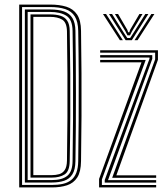

<svg xmlns="http://www.w3.org/2000/svg" viewBox="-20 -820 728 840"><path d="M64 0V-800H199.2Q240.2 -800 270.4 -790.6Q300.5 -781.2 317.2 -756.4Q334 -731.5 334.5 -685Q336 -593 336.5 -500.8Q337 -408.5 336.6 -313Q336.2 -217.5 334.5 -115.2Q334 -68.5 318 -43.6Q302 -18.8 273.4 -9.4Q244.8 0 206.5 0ZM76.5 -10.8H206.5Q233 -10.8 254.4 -15.5Q275.8 -20.2 290.8 -31.9Q305.8 -43.5 313.8 -64Q321.8 -84.5 322.2 -115.2Q323.5 -198.2 324.1 -292Q324.8 -385.8 324.4 -485.4Q324 -585 322.2 -684.8Q321.5 -725.5 307.2 -748.2Q293 -771 265.8 -780.1Q238.5 -789.2 199.2 -789.2H76.5ZM88.8 -21.5V-778.5H199.2Q236 -778.5 260.4 -769.8Q284.8 -761 297.1 -740.6Q309.5 -720.2 310 -684.8Q311 -618.2 311.6 -549.9Q312.2 -481.5 312.2 -410.6Q312.2 -339.8 311.8 -266.1Q311.2 -192.5 310 -115.2Q309.5 -77.5 296.5 -57.1Q283.5 -36.8 260.5 -29.1Q237.5 -21.5 206.5 -21.5ZM101 -32.2H206.5Q252.2 -32.2 274.6 -50.9Q297 -69.5 297.5 -115.5Q299 -204.8 299.5 -298.6Q300 -392.5 299.6 -489.5Q299.2 -586.5 297.5 -684.8Q296.8 -734.8 270.2 -751.2Q243.8 -767.8 199.2 -767.8H101ZM113.5 -43V-757H199.2Q225.2 -757 244.4 -751.1Q263.5 -745.2 274.1 -729.5Q284.8 -713.8 285 -684.2Q286.8 -589.8 287.4 -498.9Q288 -408 287.5 -313.9Q287 -219.8 285 -116Q284.5 -71 262.9 -57Q241.2 -43 206.5 -43ZM125.8 -53.8H206.5Q223.8 -53.8 238.8 -58Q253.8 -62.2 263.1 -75.9Q272.5 -89.5 273 -117.5Q274.5 -207.5 275 -303.4Q275.5 -399.2 275 -495.5Q274.5 -591.8 273 -682.5Q272.2 -721.8 252.2 -734Q232.2 -746.2 199.2 -746.2H125.8ZM470.8 -42.2 658.8 -560.5V-589.5H418.2V-600H671V-558.5L489 -52.8H663.2V-42.2ZM413.5 0V-37.2L599 -547.2H418.2V-557.8H617.5L425.8 -34.8V-10.5H663.2V0ZM438.2 -21.2V-32.2L634 -562.8V-568.2H418.2V-578.8H646.2V-562.5L452.5 -31.8H663.2V-21.2ZM430.5 -758.8H444L517.5 -644.2H504.5ZM456.8 -758.8H470.2L523.5 -673.8L536.8 -653.8H549.5L562.5 -673.8L615.8 -758.8H629.2L556.8 -644.2H529.5ZM482.8 -758.8H496.5L537.2 -689.2L540.5 -678.8H546L549 -689.2L590 -758.8H603.5L557.2 -682.5L548.8 -665.5H537.5L529 -682.5ZM642.2 -758.8H655.5L581.8 -644.2H568.5Z"/></svg>

Font: Big Shoulders Inline Text Thin Light
Style: Regular
Weight: 300
Version: Version 2.002